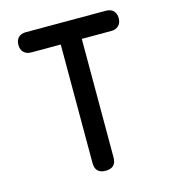

<svg xmlns="http://www.w3.org/2000/svg" viewBox="-110 -820 820 917"><g transform="rotate(-15 300.0 -361.0)"><path d="M248 -630H102Q79 -630 65.5 -643.5Q52 -657 52 -680Q52 -703 65 -716.5Q78 -730 102 -730H498Q522 -730 535 -716.5Q548 -703 548 -680Q548 -657 534.5 -643.5Q521 -630 498 -630H352V-44Q352 -18 339 -5Q326 8 300 8Q274 8 261 -5Q248 -18 248 -44Z"/></g></svg>

Font: Maple Mono Medium
Style: Regular
Weight: 500
Monospace: yes
Designer: subframe7536
Version: Version 7.000